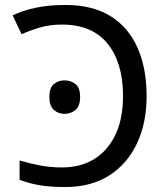

<svg xmlns="http://www.w3.org/2000/svg" viewBox="-20 -744 672 774"><path d="M243 10Q184 10 141.5 3Q99 -4 59 -19V-97Q100 -85 141.5 -77Q183 -69 229 -69Q344 -69 410 -146Q476 -223 476 -357Q476 -490 414 -567.5Q352 -645 229 -645Q181 -645 140.5 -633Q100 -621 67 -606L31 -682Q72 -702 125 -713Q178 -724 243 -724Q353 -724 425.5 -679Q498 -634 534.5 -551.5Q571 -469 571 -356Q571 -248 532 -165.5Q493 -83 420 -36.5Q347 10 243 10ZM179 -353Q179 -390 197 -405Q215 -420 240 -420Q266 -420 284.5 -405Q303 -390 303 -353Q303 -317 284.5 -301Q266 -285 240 -285Q215 -285 197 -301Q179 -317 179 -353Z"/></svg>

Font: Noto Sans
Style: Regular
Weight: 400
Designer: Monotype Design Team
Foundry: Monotype Imaging Inc.
Version: Version 2.007